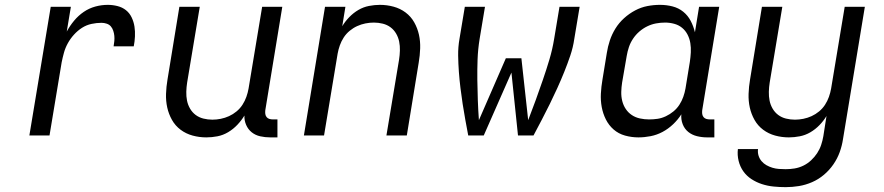

<svg xmlns="http://www.w3.org/2000/svg" viewBox="-20 -558 3640 791"><path d="M101 0 189 -530H272L255 -428Q268 -452 285.5 -473Q303 -494 325 -509Q347 -524 372.5 -531Q398 -538 424 -538Q444 -538 464 -533Q484 -528 499 -516Q514 -504 522.5 -486Q531 -468 534 -448.5Q537 -429 536 -408Q535 -387 531 -367H448Q450 -378 451 -389Q452 -400 451 -410.5Q450 -421 446.5 -431.5Q443 -442 436.5 -449.5Q430 -457 419.5 -460.5Q409 -464 398 -464Q378 -464 357 -459.5Q336 -455 318 -443.5Q300 -432 285 -415.5Q270 -399 259.5 -380Q249 -361 243.5 -341Q238 -321 234 -301L184 0Z M830 8Q801 8 773.5 0.5Q746 -7 724 -23.5Q702 -40 688.5 -64Q675 -88 669 -115Q663 -142 664 -171.5Q665 -201 670 -230L719 -530H803L751 -218Q748 -199 747.5 -180Q747 -161 750.5 -143.5Q754 -126 763 -110.5Q772 -95 786 -84.5Q800 -74 818 -69.5Q836 -65 855 -65Q872 -65 889.5 -68.5Q907 -72 923.5 -79.5Q940 -87 954.5 -99Q969 -111 979 -126.5Q989 -142 995 -159Q1001 -176 1004 -193L1060 -530H1143L1073 -104Q1072 -96 1073 -88.5Q1074 -81 1078.5 -75.5Q1083 -70 1090 -68Q1097 -66 1105 -66H1123V8H1093Q1072 8 1052 3.5Q1032 -1 1017 -13Q1002 -25 994 -43.5Q986 -62 987 -82Q975 -62 958 -44Q941 -26 920 -13.5Q899 -1 876 3.5Q853 8 830 8Z M1232 0 1319 -530H1403L1390 -450Q1402 -470 1419 -487.5Q1436 -505 1456.5 -517Q1477 -529 1500 -533.5Q1523 -538 1545 -538Q1574 -538 1601.5 -530.5Q1629 -523 1651 -506.5Q1673 -490 1686.5 -466Q1700 -442 1706 -415Q1712 -388 1711 -358.5Q1710 -329 1705 -300L1656 0H1572L1624 -312Q1627 -331 1627.5 -350Q1628 -369 1624.5 -386.5Q1621 -404 1612 -419.5Q1603 -435 1589 -445.5Q1575 -456 1557 -460.5Q1539 -465 1520 -465Q1503 -465 1485.5 -461.5Q1468 -458 1451.5 -450.5Q1435 -443 1420.5 -431Q1406 -419 1396 -403.5Q1386 -388 1380 -371Q1374 -354 1371 -337L1315 0Z M1909 0Q1903 -32 1897 -64.5Q1891 -97 1886 -130Q1881 -163 1877 -195.5Q1873 -228 1870.5 -261.5Q1868 -295 1867.5 -329.5Q1867 -364 1873 -398L1895 -530H1978L1956 -398Q1949 -355 1947.5 -313Q1946 -271 1946.5 -229.5Q1947 -188 1948.5 -146Q1950 -104 1953 -63L2064 -318H2128L2156 -63Q2172 -104 2187 -145.5Q2202 -187 2216.5 -229Q2231 -271 2243.5 -313Q2256 -355 2263 -398L2285 -530H2368L2346 -398Q2341 -363 2329.5 -329Q2318 -295 2304.5 -261.5Q2291 -228 2276 -195Q2261 -162 2245 -129.5Q2229 -97 2212 -64.5Q2195 -32 2178 0H2114L2087 -259L1973 0Z M2610 8Q2610 8 2610 8Q2610 8 2610 8Q2582 8 2555 0.5Q2528 -7 2508 -24.5Q2488 -42 2476 -66Q2464 -90 2459 -117Q2454 -144 2455.5 -172.5Q2457 -201 2462 -230L2480 -340Q2484 -366 2492.5 -391.5Q2501 -417 2515.5 -440.5Q2530 -464 2551 -483Q2572 -502 2596.5 -515Q2621 -528 2647 -533Q2673 -538 2699 -538Q2726 -538 2751 -531.5Q2776 -525 2795 -509.5Q2814 -494 2825.5 -472Q2837 -450 2843 -425L2860 -530H2943L2873 -104Q2872 -96 2873 -88.5Q2874 -81 2878.5 -75.5Q2883 -70 2890 -68Q2897 -66 2905 -66H2923V8H2893Q2872 8 2851.5 3Q2831 -2 2815.5 -14.5Q2800 -27 2792.5 -46.5Q2785 -66 2787 -87Q2773 -65 2753 -46Q2733 -27 2709.5 -14.5Q2686 -2 2660.5 3Q2635 8 2610 8ZM2654 -66Q2672 -66 2689 -68.5Q2706 -71 2723 -79Q2740 -87 2754.5 -99Q2769 -111 2779 -126.5Q2789 -142 2795 -159Q2801 -176 2804 -193L2822 -303Q2825 -323 2826 -342.5Q2827 -362 2824 -380.5Q2821 -399 2812.5 -415.5Q2804 -432 2790 -443.5Q2776 -455 2757.5 -460Q2739 -465 2720 -465Q2701 -465 2682.5 -461.5Q2664 -458 2646.5 -449.5Q2629 -441 2614 -428Q2599 -415 2588 -398.5Q2577 -382 2571 -364Q2565 -346 2562 -328L2543 -218Q2540 -199 2539.5 -179.5Q2539 -160 2543.5 -142Q2548 -124 2558 -109Q2568 -94 2583 -84Q2598 -74 2616.5 -70Q2635 -66 2654 -66Z M3217 213Q3192 213 3167 210.5Q3142 208 3119 200.5Q3096 193 3076 180Q3056 167 3042.5 148Q3029 129 3023 105Q3017 81 3020 56H3103Q3101 70 3105 83Q3109 96 3117.5 106Q3126 116 3137.5 122.5Q3149 129 3162 133Q3175 137 3189 138Q3203 139 3217 139Q3235 139 3253.5 136Q3272 133 3289.5 124.5Q3307 116 3321.5 102.5Q3336 89 3346.5 73Q3357 57 3363 39Q3369 21 3372 3L3385 -80Q3373 -60 3356 -42.5Q3339 -25 3318.5 -13Q3298 -1 3275 3.5Q3252 8 3230 8Q3201 8 3173.5 0.5Q3146 -7 3124 -23.5Q3102 -40 3088.5 -64Q3075 -88 3069 -115Q3063 -142 3064 -171.5Q3065 -201 3070 -230L3119 -530H3203L3151 -218Q3148 -199 3147.5 -180Q3147 -161 3150.5 -143.5Q3154 -126 3163 -110.5Q3172 -95 3186 -84.5Q3200 -74 3218 -69.5Q3236 -65 3255 -65Q3272 -65 3289.5 -68.5Q3307 -72 3323.5 -79.5Q3340 -87 3354.5 -99Q3369 -111 3379 -126.5Q3389 -142 3395 -159Q3401 -176 3404 -193L3460 -530H3543L3453 15Q3449 42 3439.5 68.5Q3430 95 3413.5 119Q3397 143 3374.5 162Q3352 181 3325.5 192.5Q3299 204 3271.5 208.5Q3244 213 3217 213Z"/></svg>

Font: Iosevka Curly Extended
Style: Italic
Weight: 400
Width: 7
Italic angle: -9°
Monospace: yes
Designer: Belleve Invis
Foundry: Belleve Invis
Version: Version 11.1.0; ttfautohint (v1.8.3)